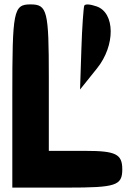

<svg xmlns="http://www.w3.org/2000/svg" viewBox="-20 -903 605 873"><path d="M363 -877C360 -869 353 -779 350 -679L344 -496L421 -592C505 -696 504 -845 419 -874C390 -884 367 -886 363 -877ZM36 -467V-50H286C507 -50 536 -59 536 -133C536 -202 507 -217 369 -217H202V-550C202 -854 195 -883 119 -883C41 -883 36 -855 36 -467Z"/></svg>

Font: Hussar Skorodowane
Style: Bold
Weight: 700
Foundry: Cannot Into Space Fonts
Version: Version 0.892